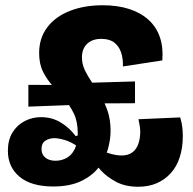

<svg xmlns="http://www.w3.org/2000/svg" viewBox="-20 -696 736 731"><path d="M183 14Q99 14 54.5 -23Q10 -60 10 -122Q10 -163 27.5 -191.5Q45 -220 74 -235Q103 -250 136 -250Q178 -250 211.5 -229.5Q245 -209 268 -178L277 -180L279 -136Q251 -156 226.5 -163Q202 -170 187 -170Q168 -170 153 -160.5Q138 -151 138 -129Q138 -108 152.5 -96Q167 -84 191 -84Q213 -84 232.5 -94Q252 -104 264 -127.5Q276 -151 276 -189Q276 -233 261 -264Q246 -295 224.5 -319.5Q203 -344 181 -368.5Q159 -393 144 -422.5Q129 -452 129 -494Q129 -551 160 -592Q191 -633 246 -654.5Q301 -676 371 -676Q427 -676 471 -662Q515 -648 545 -621Q575 -594 588.5 -555Q602 -516 598 -466L448 -443Q449 -473 441 -496.5Q433 -520 415 -534Q397 -548 366 -548Q331 -548 311.5 -529Q292 -510 292 -478Q292 -452 303 -429Q314 -406 330 -382.5Q346 -359 362.5 -332Q379 -305 390 -272.5Q401 -240 401 -198Q401 -163 390 -125.5Q379 -88 354.5 -57Q330 -26 287.5 -6Q245 14 183 14ZM88 -290V-373L271 -372L272 -297ZM506 15Q457 15 421.5 -4Q386 -23 364 -47.5Q342 -72 334 -88L322 -97L346 -132Q357 -127 368.5 -122Q380 -117 392.5 -113Q405 -109 418 -106.5Q431 -104 443 -104Q468 -104 484 -116Q500 -128 507 -149Q514 -170 514 -195Q514 -202 513 -209.5Q512 -217 510.5 -225Q509 -233 507 -242L666 -249Q672 -230 674 -212Q676 -194 676 -178Q676 -134 664.5 -98Q653 -62 630.5 -37Q608 -12 577 1.5Q546 15 506 15ZM292 -302 290 -380 494 -386V-303Z"/></svg>

Font: Bricolage Grotesque 72pt ExtraBold
Style: Regular
Weight: 800
Designer: Mathieu Triay
Foundry: Atelier Triay
Version: Version 1.001;gftools[0.9.33.dev8+g029e19f]